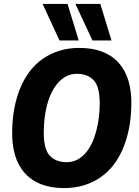

<svg xmlns="http://www.w3.org/2000/svg" viewBox="-20 -951 708 978"><path d="M306 7Q176 7 107.5 -68Q39 -143 42 -285Q43 -347 53.5 -401.5Q64 -456 83.5 -503Q103 -550 131.5 -587.5Q160 -625 198 -651.5Q236 -678 282.5 -692.5Q329 -707 384 -707Q515 -707 583.5 -632Q652 -557 649 -415Q648 -354 637.5 -299Q627 -244 607.5 -197Q588 -150 559.5 -112.5Q531 -75 493 -48.5Q455 -22 408.5 -7.5Q362 7 306 7ZM319 -125Q349 -125 372.5 -137Q396 -149 415 -170.5Q434 -192 447.5 -220.5Q461 -249 470 -282.5Q479 -316 483.5 -352Q488 -388 488 -424Q488 -510 457 -542.5Q426 -575 372 -575Q343 -575 319 -563Q295 -551 276 -529.5Q257 -508 243 -479.5Q229 -451 220 -417.5Q211 -384 207 -348Q203 -312 203 -275Q203 -190 234 -157.5Q265 -125 319 -125ZM283 -745 197 -931H324L381 -745ZM451 -745 364 -931H491L548 -745Z"/></svg>

Font: Georama ExtraCondensed Thin
Style: Bold Italic
Weight: 700
Italic angle: -9°
Version: Version 1.001